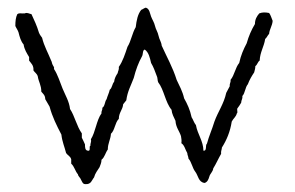

<svg xmlns="http://www.w3.org/2000/svg" viewBox="-20 -472 750 488"><path d="M500 -7C507 -9 510 -16 512 -23C514 -31 521 -35 522 -44C529 -55 535 -69 542 -81C541 -88 544 -92 544 -97C556 -116 565 -137 569 -163C573 -171 580 -175 582 -184C585 -185 582 -193 583 -196C587 -201 590 -206 593 -211C593 -218 597 -220 596 -228C603 -235 603 -250 610 -258C614 -269 620 -279 626 -288C627 -293 629 -297 629 -304C634 -307 635 -315 640 -318C641 -340 651 -353 654 -373C658 -376 660 -382 664 -386C665 -398 672 -406 673 -419C670 -426 668 -434 664 -439C654 -441 647 -441 639 -438C633 -431 628 -423 628 -411C619 -396 612 -380 607 -362C599 -347 592 -331 588 -312C578 -300 576 -281 566 -269C567 -262 563 -260 564 -253L555 -236C549 -208 534 -188 525 -163C519 -143 511 -126 506 -107C501 -103 507 -88 497 -89C497 -113 482 -131 478 -154C473 -160 471 -168 467 -174C463 -193 456 -208 448 -222C444 -240 436 -254 429 -269C419 -301 404 -327 391 -356C390 -366 385 -371 383 -381C381 -391 376 -397 374 -406C372 -415 367 -422 364 -430C361 -438 360 -449 352 -452C349 -454 343 -448 339 -447C330 -436 327 -420 325 -403C316 -388 313 -367 304 -353C298 -335 292 -316 282 -302C283 -295 280 -292 279 -286C275 -280 271 -273 270 -264C265 -259 265 -248 259 -244C257 -235 253 -228 251 -220C246 -214 247 -202 240 -198C241 -192 237 -190 238 -184C225 -166 223 -137 211 -118C213 -111 209 -108 210 -102C205 -100 212 -87 203 -89C196 -90 196 -98 196 -105C193 -111 191 -117 188 -122V-133C175 -151 170 -177 158 -195C156 -214 146 -230 139 -247C132 -264 127 -282 117 -297C119 -301 115 -304 114 -307C112 -310 112 -315 110 -318C102 -338 92 -355 87 -376C84 -380 81 -384 79 -389C74 -406 67 -421 60 -436C54 -437 49 -441 43 -438C33 -437 30 -440 24 -436C20 -428 19 -418 19 -406C21 -401 25 -396 27 -390C30 -378 33 -367 40 -359C42 -346 48 -337 54 -327V-318C59 -311 66 -306 65 -293C68 -288 74 -285 76 -278C78 -264 85 -256 85 -239C89 -234 95 -230 95 -220L106 -201C113 -175 124 -153 136 -130C138 -112 144 -99 148 -83C152 -77 159 -75 161 -67V-56C169 -49 171 -37 178 -29C179 -23 184 -21 186 -15C189 -10 190 -4 197 -4C212 -3 213 -14 219 -21C222 -32 228 -39 233 -47C235 -53 238 -58 238 -66C246 -72 248 -84 254 -92C254 -108 261 -117 262 -132C272 -141 272 -160 282 -170C282 -186 292 -193 293 -207L301 -217C304 -240 313 -255 320 -274C325 -294 332 -313 341 -329C344 -334 342 -345 348 -346C358 -339 361 -325 364 -312C370 -302 374 -291 378 -280C381 -275 380 -267 382 -263C397 -244 400 -212 416 -193C417 -182 422 -174 426 -165C427 -148 436 -139 440 -126C441 -120 442 -115 441 -108C449 -103 451 -91 456 -83C456 -78 459 -74 459 -69C467 -60 469 -45 476 -36C484 -26 484 -9 500 -7Z"/></svg>

Font: FuturaRener
Style: Light
Weight: 300
Designer: BSozoo
Foundry: BSozoo
Version: Version 1.0